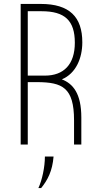

<svg xmlns="http://www.w3.org/2000/svg" viewBox="-20 -734 523 975"><path d="M294 -331C366 -361 398 -439 398 -519C398 -648 333 -714 187 -714H85V0H121V-317H170C296 -316 356 -290 356 -123V0H393V-137C393 -259 351 -309 294 -331ZM121 -677H191C309 -677 360 -630 360 -517C360 -407 304 -350 208 -350H121ZM175 221H189C222 180 246 135 252 61H208C208 114 194 180 175 221Z"/></svg>

Font: Kathrein 37 Thin Condensed
Style: Regular
Weight: 250
Width: 3
Designer: Lazydogs Typefoundry, based on Open Sans by Ascender Corporation
Foundry: Lazydogs Typefoundry
Version: Version 1.003;PS 001.003;hotconv 1.0.88;makeotf.lib2.5.64775